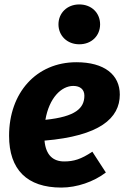

<svg xmlns="http://www.w3.org/2000/svg" viewBox="-20 -830 570 867"><path d="M521 -403C521 -492 452 -549 325 -549C144 -549 21 -411 21 -217C21 -64 102 17 257 17C327 17 403 -9 458 -51L397 -145C346 -111 313 -101 270 -101C221 -101 187 -128 181 -195C430 -216 521 -296 521 -403ZM311 -442C342 -442 361 -426 361 -398C361 -342 322 -303 185 -289C202 -388 257 -442 311 -442ZM338 -630C394 -630 432 -669 432 -720C432 -771 394 -810 338 -810C283 -810 244 -771 244 -720C244 -669 283 -630 338 -630Z"/></svg>

Font: Fira Sans OT
Style: Bold Italic
Weight: 700
Italic angle: -8°
Designer: Carrois Corporate & Edenspiekermann
Foundry: Carrois Corporate GbR & Edenspiekermann AG
Version: Version 2.001